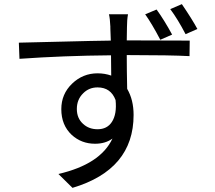

<svg xmlns="http://www.w3.org/2000/svg" viewBox="-20 -847 1040 927"><path d="M876 -682Q838 -755 802 -803L858 -827Q909 -752 933 -707ZM754 -655Q713 -733 681 -778L736 -801Q773 -750 811 -680ZM520 -258Q545 -296 538 -364Q515 -425 451 -425Q410 -425 382 -397Q351 -367 351 -321Q351 -276 381 -249Q409 -223 451 -223Q497 -223 520 -258ZM896 -651 895 -576Q802 -581 605 -581H592Q592 -510 594 -418Q625 -365 625 -292Q625 -28 330 60L262 -7Q465 -54 523 -178Q489 -153 439 -153Q373 -153 326 -196Q276 -243 276 -320Q276 -393 328 -443Q380 -493 451 -493Q486 -493 517 -482L516 -580Q285 -578 74 -563L71 -641L279 -646Q431 -650 515 -651Q512 -725 513 -716Q511 -759 506 -778H598Q593 -751 593 -716L592 -652Z"/></svg>

Font: KaiGen Gothic CN Regular
Style: Regular
Weight: 400
Designer: Ryoko NISHIZUKA  (kana & ideographs); Paul D. Hunt (Latin, Greek & Cyrillic); Wenlong ZHANG  (bopomofo); Sandoll Communi
Foundry: Adobe Systems Incorporated
Version: Version 1.002.20150501